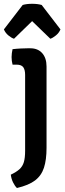

<svg xmlns="http://www.w3.org/2000/svg" viewBox="-31 -746 332 986"><path d="M208 13Q208 74.5 194.8 115.2Q181.5 156 148.8 180.8Q116 205.5 56 219.5Q45 209 36 190.5Q27 172 24.5 151Q53 137.5 69 123Q85 108.5 91.5 86.5Q98 64.5 98 28V-361.5Q98 -387.5 88.5 -400.8Q79 -414 54 -414H33.5Q28.5 -433 28.5 -453Q28.5 -462.5 29.8 -472.8Q31 -483 33.5 -493.5Q54.5 -496 76 -497Q97.5 -498 110.5 -498H125Q163.5 -498 185.8 -473Q208 -448 208 -404.5ZM183 -720.5 279.5 -595Q272 -577 256 -564Q240 -551 227.5 -547L134 -637.5L41 -547Q28 -551 12.2 -564Q-3.5 -577 -11 -595L85.5 -720.5Q106 -726.5 134 -726.5Q162.5 -726.5 183 -720.5Z"/></svg>

Font: Signika Negative Medium
Style: Regular
Weight: 500
Designer: Anna Giedry
Foundry: Anna Giedry
Version: Version 2.001